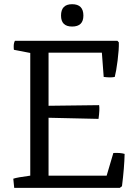

<svg xmlns="http://www.w3.org/2000/svg" viewBox="-20 -903 662 923"><path d="M326.7 -775.4Q273.4 -775.4 273.4 -828.1Q273.4 -882.8 326.7 -882.8Q380.9 -882.8 380.9 -828.1Q380.9 -775.4 326.7 -775.4ZM48.3 0 43.9 -43.9Q62 -50.3 125.5 -58.6V-648.4L46.9 -663.6Q45.9 -667 45.9 -680.7Q45.9 -696.3 51.8 -707H544.4L551.3 -699.2Q552.2 -665.5 545.4 -612.3Q538.6 -559.1 531.7 -533.2Q512.7 -528.8 478.5 -533.2L469.7 -649.9H213.4V-394.5L456.5 -397.5Q460 -377.4 453.6 -331.5L213.4 -336.9V-58.6H492.7L524.9 -167.5Q558.6 -169.4 579.1 -163.1Q577.6 -96.7 566.4 -7.8L556.2 0Z"/></svg>

Font: Fjord
Style: One
Weight: 400
Designer: Viktoriya Grabowska
Foundry: Viktoriya Grabowska
Version: Version 1.002